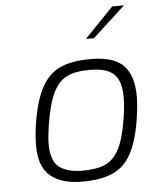

<svg xmlns="http://www.w3.org/2000/svg" viewBox="-54 -811 672 862"><g transform="rotate(-5 282.0 -380.0)"><path d="M89 -173Q89 -216 97 -270Q114 -376 146 -434Q178 -492 230 -515.5Q282 -539 367 -539Q471 -539 515 -493.5Q559 -448 559 -354Q559 -313 549 -248Q533 -150 502 -95Q471 -40 418 -17Q365 6 281 6Q189 6 139 -36Q89 -78 89 -173ZM491 -259Q500 -316 500 -355Q500 -429 467.5 -460Q435 -491 358 -491Q293 -491 255 -472Q217 -453 193 -403.5Q169 -354 154 -259Q146 -206 146 -175Q146 -99 182.5 -71Q219 -43 289 -43Q351 -43 389.5 -60Q428 -77 452.5 -123.5Q477 -170 491 -259ZM484 -766H537L390 -631H354Z"/></g></svg>

Font: Exo Light
Style: Italic
Weight: 300
Italic angle: -9°
Designer: Natanael Gama
Foundry: Natanael Gama
Version: Version 1.500; ttfautohint (v1.6)